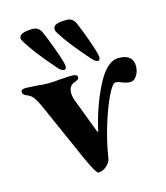

<svg xmlns="http://www.w3.org/2000/svg" viewBox="-105 -751 735 852"><g transform="rotate(-15 262.5 -324.5)"><path d="M5 0ZM198 -53 74 -333Q63 -357 52 -371.5Q41 -386 24 -392Q14 -396 9.5 -400.5Q5 -405 5 -413Q5 -425 29 -425Q40 -425 82 -422Q102 -419 128 -419Q156 -419 180 -422Q188 -422 205.5 -423.5Q223 -425 240 -425Q249 -425 256.5 -422Q264 -419 264 -412Q264 -405 260 -402Q256 -399 250 -396.5Q244 -394 241 -393Q216 -383 216 -351Q216 -335 222 -318L282 -160Q284 -154 286 -154Q288 -154 289 -160Q313 -267 359 -357Q405 -447 459 -447Q525 -447 525 -392Q525 -369 513 -349.5Q501 -330 482 -330Q468 -330 450 -337Q445 -339 435.5 -342.5Q426 -346 419 -346Q404 -346 380 -296Q356 -246 333.5 -172Q311 -98 301 -30Q299 -12 281 4.5Q263 21 241 21Q232 21 198 -53ZM186 -475Q105 -567 71 -623Q62 -637 62 -643Q62 -657 78 -663.5Q94 -670 125 -670Q153 -670 165 -641Q177 -614 195 -566Q213 -518 220 -491Q223 -478 223 -472Q223 -458 213 -458Q201 -458 186 -475ZM342 -475Q260 -568 226 -623Q218 -635 218 -643Q218 -658 233.5 -664Q249 -670 280 -670Q309 -670 321 -641Q333 -614 350.5 -566Q368 -518 375 -491Q378 -478 378 -472Q378 -465 375.5 -461.5Q373 -458 369 -458Q357 -458 342 -475Z"/></g></svg>

Font: EB Garamond
Style: Bold
Weight: 700
Designer: Georg Duffner and Octavio Pardo
Foundry: Georg Duffner
Version: Version 1.000; ttfautohint (v1.6)